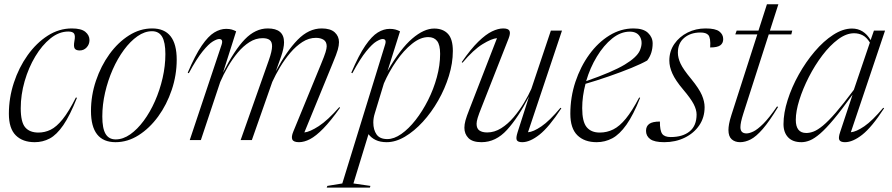

<svg xmlns="http://www.w3.org/2000/svg" viewBox="-20 -655 4172 898"><path d="M299.5 -507.5Q256 -507.5 216.2 -475.5Q176.5 -443.5 145 -391Q113.5 -338.5 95.2 -275Q77 -211.5 77 -149Q77 -84 97.8 -59.5Q118.5 -35 160 -35Q189.5 -35 216.8 -48.2Q244 -61.5 272.8 -97Q301.5 -132.5 335 -199L340 -197.5Q307 -114.5 276 -69.5Q245 -24.5 212.5 -7.2Q180 10 142.5 10Q86 10 53.8 -22Q21.5 -54 21.5 -123Q21.5 -197 44.8 -268Q68 -339 109 -396.5Q150 -454 203 -488Q256 -522 316 -522Q360 -522 379.2 -506Q398.5 -490 398.5 -467.5Q398.5 -447.5 385.2 -433.2Q372 -419 353 -419Q335 -419 329.2 -428.5Q323.5 -438 328 -463Q333 -488 326.5 -497.8Q320 -507.5 299.5 -507.5Z M691.5 -522Q806.5 -522 806.5 -376Q806.5 -303.5 783.2 -234.5Q760 -165.5 719.8 -110.2Q679.5 -55 628.2 -22.5Q577 10 520.5 10Q405.5 10 405.5 -136Q405.5 -208.5 428.8 -277.5Q452 -346.5 492 -401.8Q532 -457 583.5 -489.5Q635 -522 691.5 -522ZM521 -3Q555.5 -3 589 -26.5Q622.5 -50 652.2 -90.2Q682 -130.5 704.8 -182Q727.5 -233.5 740.5 -290Q753.5 -346.5 753.5 -402Q753.5 -457.5 738.2 -483.2Q723 -509 691 -509Q656.5 -509 623 -485.5Q589.5 -462 559.8 -421.8Q530 -381.5 507.2 -330Q484.5 -278.5 471.5 -222Q458.5 -165.5 458.5 -110Q458.5 -54.5 473.8 -28.8Q489 -3 521 -3Z M1570.5 -151Q1526.5 -89 1492 -53.8Q1457.5 -18.5 1430 -4.2Q1402.5 10 1378.5 10Q1353 10 1347.2 -2.5Q1341.5 -15 1352 -40L1481 -354Q1497 -392.5 1502.5 -410.5Q1508 -428.5 1508 -438.5Q1508 -459.5 1493.8 -468.8Q1479.5 -478 1457.5 -478Q1424.5 -478 1394.2 -458.5Q1364 -439 1337.5 -407.8Q1311 -376.5 1289.8 -340.8Q1268.5 -305 1253.5 -272L1158 0H1105.5L1237 -372.5Q1252.5 -416 1252.5 -439Q1252.5 -459.5 1241.2 -468Q1230 -476.5 1208 -476.5Q1176 -476.5 1146.8 -458Q1117.5 -439.5 1092 -409Q1066.5 -378.5 1045.8 -342.5Q1025 -306.5 1010 -271.5L919.5 0H867.5L1016.5 -446Q1025 -472.5 1005 -472.5Q994.5 -472.5 975.2 -461Q956 -449.5 928 -415.2Q900 -381 863 -312.5L858 -315Q893 -397 923.5 -441.5Q954 -486 982 -503Q1010 -520 1037.5 -520Q1053 -520 1063.5 -517Q1074 -514 1084.5 -508.5L1023 -315Q1076 -420.5 1125.2 -471.2Q1174.5 -522 1232.5 -522Q1308.5 -522 1308.5 -457Q1308.5 -430.5 1294.5 -390L1270 -321.5Q1320 -415.5 1372 -468.8Q1424 -522 1484.5 -522Q1525.5 -522 1545.5 -503.8Q1565.5 -485.5 1565.5 -458Q1565.5 -442.5 1560 -422.8Q1554.5 -403 1536.5 -360L1403.5 -35.5Q1429 -38 1470.8 -65Q1512.5 -92 1567 -154Z M1712.5 214.5 1710 222.5H1508L1511 214.5L1581 203L1781 -446Q1789.5 -472.5 1769.5 -472.5Q1759.5 -472.5 1740.2 -461Q1721 -449.5 1693 -415.2Q1665 -381 1628 -312.5L1623 -315Q1658 -397 1688.5 -441.5Q1719 -486 1746.8 -503Q1774.5 -520 1802.5 -520Q1818 -520 1829 -517Q1840 -514 1851 -508.5L1792.5 -323Q1853 -427.5 1908 -474.5Q1963 -521.5 2010.5 -521.5Q2051.5 -521.5 2074.8 -497Q2098 -472.5 2098 -416.5Q2098 -359.5 2079.5 -299.8Q2061 -240 2029.5 -184.8Q1998 -129.5 1957.8 -85.5Q1917.5 -41.5 1874 -15.8Q1830.5 10 1788.5 10Q1758.5 10 1737.2 -0.2Q1716 -10.5 1703.5 -27.5L1633 203ZM1733 -125Q1726 -103 1726 -82Q1726 -48 1741.2 -26.2Q1756.5 -4.5 1791.5 -4.5Q1823 -4.5 1857.2 -28.5Q1891.5 -52.5 1923.8 -93.8Q1956 -135 1982 -186.5Q2008 -238 2023.2 -294Q2038.5 -350 2038.5 -403Q2038.5 -445.5 2024.2 -463.5Q2010 -481.5 1983 -481.5Q1946 -481.5 1907 -450.2Q1868 -419 1833.8 -369.5Q1799.5 -320 1775.5 -265Z M2401 -37 2454.5 -204Q2404 -105.5 2351.5 -47.8Q2299 10 2232 10Q2190 10 2171 -9.2Q2152 -28.5 2152 -57.5Q2152 -73 2157 -91.5Q2162 -110 2175.5 -144L2304.5 -476.5Q2279.5 -474.5 2237 -448.5Q2194.5 -422.5 2143 -361.5L2139.5 -364.5Q2182 -426 2217.2 -460.2Q2252.5 -494.5 2281.2 -508.2Q2310 -522 2333.5 -522Q2357 -522 2362.8 -511Q2368.5 -500 2359 -475.5L2233 -155Q2219.5 -121.5 2214.2 -104Q2209 -86.5 2209 -76Q2209 -53.5 2222.5 -44.5Q2236 -35.5 2258.5 -35.5Q2292.5 -35.5 2324 -55.2Q2355.5 -75 2382.2 -106.5Q2409 -138 2430.2 -173.2Q2451.5 -208.5 2465 -239L2556.5 -512H2608.5L2449.5 -36.5Q2474 -38 2512 -63.8Q2550 -89.5 2601.5 -151L2605.5 -148.5Q2547.5 -60 2503 -25Q2458.5 10 2422.5 10Q2402.5 10 2397.2 0.5Q2392 -9 2401 -37Z M2974 -197.5Q2942 -117 2910 -71.8Q2878 -26.5 2843.8 -8.2Q2809.5 10 2770.5 10Q2713.5 10 2680.5 -22.2Q2647.5 -54.5 2647.5 -123Q2647.5 -200.5 2671.2 -272Q2695 -343.5 2736 -400Q2777 -456.5 2830.2 -489.2Q2883.5 -522 2943 -522Q2989 -522 3010.8 -501.2Q3032.5 -480.5 3032.5 -452Q3032.5 -405 3007 -372Q2981 -357 2932.8 -337.2Q2884.5 -317.5 2827.5 -297.8Q2770.5 -278 2718.5 -263Q2703 -204.5 2703 -149.5Q2703 -85.5 2724 -60.2Q2745 -35 2785 -35Q2819 -35 2848.5 -49.8Q2878 -64.5 2907.2 -100.2Q2936.5 -136 2969.5 -199ZM2925.5 -507Q2883 -507 2843.2 -475Q2803.5 -443 2771.5 -390.2Q2739.5 -337.5 2721.5 -275.5Q2845 -318.5 2901.8 -352.8Q2958.5 -387 2972.5 -418.5Q2988 -454.5 2974.5 -480.8Q2961 -507 2925.5 -507Z M3066.5 -86.5Q3066 -44 3077.5 -28.5Q3088.5 -14 3117 -14Q3173 -14 3205.5 -40.5Q3238 -67 3238 -119.5Q3238 -141.5 3224.5 -167.8Q3211 -194 3175 -236.5Q3139 -279 3124.8 -311Q3110.5 -343 3110.5 -371.5Q3110.5 -415.5 3134 -449.5Q3157.5 -483.5 3196 -502.8Q3234.5 -522 3280 -522Q3326 -522 3344.2 -508Q3362.5 -494 3362.5 -472Q3362.5 -453 3348.8 -443Q3335 -433 3301.5 -433Q3304.5 -477.5 3293 -491Q3282.5 -503 3256 -503Q3210 -503 3180.2 -478Q3150.5 -453 3150.5 -408.5Q3150.5 -384.5 3163 -357.5Q3175.5 -330.5 3213 -285.5Q3250 -240 3262.8 -210Q3275.5 -180 3275.5 -154Q3275.5 -105.5 3250.5 -68.8Q3225.5 -32 3182.5 -11Q3139.5 10 3086.5 10Q3040.5 10 3021 -4.5Q3001.5 -19 3001.5 -43Q3001.5 -64.5 3016.5 -75.5Q3031.5 -86.5 3066.5 -86.5Z M3457 -125Q3449.5 -101.5 3446.2 -86Q3443 -70.5 3443 -60Q3443 -31 3471.5 -31Q3484.5 -31 3503.5 -40Q3522.5 -49 3549.8 -76Q3577 -103 3614.5 -157.5L3619 -154.5Q3578.5 -87.5 3547.5 -51.8Q3516.5 -16 3491 -3Q3465.5 10 3441.5 10Q3417.5 10 3402.2 -3.5Q3387 -17 3387 -47Q3387 -58.5 3389.8 -74.8Q3392.5 -91 3401 -117.5L3522 -494H3419L3425.5 -512H3527.5L3567 -635H3620.5L3581 -512H3685.5L3681 -494H3575.5Z M3909.5 -37.5 3967.5 -212.5Q3916.5 -141.5 3879.8 -97.5Q3843 -53.5 3816 -30.2Q3789 -7 3768.2 1.5Q3747.5 10 3728.5 10Q3687.5 10 3666 -12.8Q3644.5 -35.5 3644.5 -74.5Q3644.5 -126.5 3663.8 -187Q3683 -247.5 3716 -306.5Q3749 -365.5 3790.5 -414.2Q3832 -463 3877.2 -492.2Q3922.5 -521.5 3965 -521.5Q4020 -521.5 4052 -467.5L4067.5 -512H4119.5L3959.5 -36.5Q3984.5 -38.5 4022.2 -64.2Q4060 -90 4111 -151L4115 -148.5Q4057.5 -60 4013 -25Q3968.5 10 3932 10Q3912 10 3906 0.2Q3900 -9.5 3909.5 -37.5ZM3702 -94.5Q3702 -33 3751 -33Q3767.5 -33 3785.8 -40Q3804 -47 3829 -67.5Q3854 -88 3889 -128.2Q3924 -168.5 3973.5 -235L4048.5 -456Q4033 -481 4014.5 -490.2Q3996 -499.5 3974.5 -499.5Q3938 -499.5 3899.8 -471Q3861.5 -442.5 3826.2 -396Q3791 -349.5 3763 -294.8Q3735 -240 3718.5 -187.2Q3702 -134.5 3702 -94.5Z"/></svg>

Font: Newsreader Display Light
Style: Italic
Weight: 300
Italic angle: -17°
Designer: Hugues Gentile
Foundry: Production Type
Version: Version 1.001